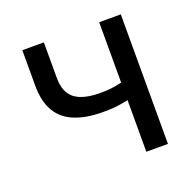

<svg xmlns="http://www.w3.org/2000/svg" viewBox="-101 -650 774 757"><g transform="rotate(-20 286.0 -271.5)"><path d="M389.3 0V-216.4Q370.4 -212.8 355.4 -210.2Q340.3 -207.6 323.8 -206.5Q307.3 -205.4 282.1 -205.4Q213.9 -205.4 165.5 -224.7Q117 -243.9 91.9 -285.8Q66.8 -327.7 66.8 -394.2V-543.4H157.2V-394.2Q157.2 -333.7 191.7 -306.7Q226.2 -279.7 300.6 -279.7Q325.3 -279.7 345.4 -282.2Q365.5 -284.6 389.3 -290.4V-543.4H480V0Z"/></g></svg>

Font: Noto Sans HK Thin
Style: Regular
Weight: 100
Designer: Ryoko NISHIZUKA 西塚涼子 (kana, bopomofo & ideographs); Paul D. Hunt (Latin, Greek & Cyrillic); Sandoll Communications 산돌커뮤니
Foundry: Adobe
Version: Version 2.004-H2;hotconv 1.0.118;makeotfexe 2.5.65603